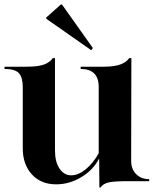

<svg xmlns="http://www.w3.org/2000/svg" viewBox="-33 -804 682 852"><path d="M372 -581 172 -721V-726L237 -784H242L379 -591ZM408 28 407 -101Q381 -50 328 -18Q275 14 216 14Q149 14 108.5 -30Q68 -74 68 -146V-418Q68 -459 51.5 -478.5Q35 -498 -13 -498V-508H88Q139 -508 166 -519Q191 -530 201 -546H211V-136Q211 -86 231 -56Q251 -26 283 -26Q314 -26 347 -52.5Q380 -79 405 -124V-418Q405 -498 325 -498V-508H426Q477 -508 504 -519Q530 -530 540 -546H550L549 -90Q549 -54 571 -31.5Q593 -9 629 -9V0H530Q479 0 451 5Q424 11 413 28Z"/></svg>

Font: Gloock
Style: Regular
Weight: 400
Designer: Duarte Pinto
Foundry: Duarte Pinto
Version: Version 1.000